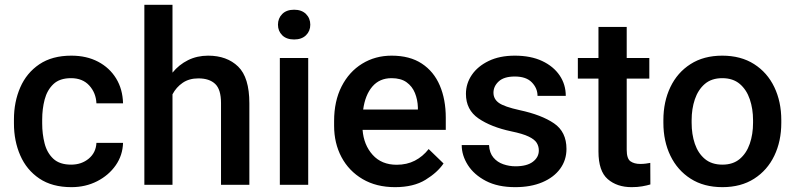

<svg xmlns="http://www.w3.org/2000/svg" viewBox="-20 -770 3313 800"><path d="M276.4 -84Q319.8 -84 349.9 -109.1Q379.9 -134.3 381.8 -174.8H492.7Q491.2 -123 462.2 -81.3Q433.1 -39.6 384.8 -14.9Q336.4 9.8 277.8 9.8Q197.3 9.8 144 -26.1Q90.8 -62 64.5 -122.3Q38.1 -182.6 38.1 -255.4V-272.5Q38.1 -345.7 64.5 -406Q90.8 -466.3 144 -502.2Q197.3 -538.1 277.3 -538.1Q340.8 -538.1 388.7 -512.9Q436.5 -487.8 463.9 -443.1Q491.2 -398.4 492.7 -339.4H381.8Q379.9 -382.8 352.1 -413.6Q324.2 -444.3 275.9 -444.3Q228.5 -444.3 202.4 -419.4Q176.3 -394.5 166 -355.2Q155.8 -315.9 155.8 -272.5V-255.4Q155.8 -211.9 165.8 -172.6Q175.8 -133.3 202.1 -108.6Q228.5 -84 276.4 -84Z M698.7 -750V-467.3Q725.6 -500.5 763.4 -519.3Q801.3 -538.1 847.2 -538.1Q925.3 -538.1 972.2 -492.7Q1019 -447.3 1019 -339.4V0H900.9V-340.3Q900.9 -397.5 876.5 -420.4Q852.1 -443.4 806.6 -443.4Q768.1 -443.4 741.2 -425Q714.4 -406.7 698.7 -377V0H581.5V-750Z M1138.2 -667Q1138.2 -693.8 1156 -711.7Q1173.8 -729.5 1205.6 -729.5Q1236.8 -729.5 1254.9 -711.7Q1272.9 -693.8 1272.9 -667Q1272.9 -640.6 1254.9 -623Q1236.8 -605.5 1205.6 -605.5Q1173.8 -605.5 1156 -623Q1138.2 -640.6 1138.2 -667ZM1264.2 -528.3V0H1146V-528.3Z M1626 9.8Q1547.9 9.8 1490.7 -23.9Q1433.6 -57.6 1402.8 -115.5Q1372.1 -173.3 1372.1 -246.1V-265.6Q1372.1 -348.6 1403.3 -409.9Q1434.6 -471.2 1489 -504.6Q1543.5 -538.1 1611.8 -538.1Q1687.5 -538.1 1737.5 -505.1Q1787.6 -472.2 1812.5 -413.8Q1837.4 -355.5 1837.4 -279.3V-229H1490.7Q1495.6 -166 1532.7 -124.8Q1569.8 -83.5 1632.8 -83.5Q1675.3 -83.5 1708.5 -100.6Q1741.7 -117.7 1766.1 -148.9L1828.1 -88.9Q1802.7 -51.3 1752.9 -20.8Q1703.1 9.8 1626 9.8ZM1611.3 -444.3Q1561.5 -444.3 1531.5 -409.4Q1501.5 -374.5 1493.2 -313.5H1721.2V-322.8Q1720.2 -354.5 1709 -382.3Q1697.8 -410.2 1674.1 -427.2Q1650.4 -444.3 1611.3 -444.3Z M2225.1 -143.1Q2225.1 -160.6 2216.3 -174.8Q2207.5 -189 2182.9 -200.9Q2158.2 -212.9 2110.4 -222.7Q2025.9 -240.7 1973.6 -276.6Q1921.4 -312.5 1921.4 -378.9Q1921.4 -421.9 1946 -458Q1970.7 -494.1 2016.4 -516.1Q2062 -538.1 2125 -538.1Q2191.4 -538.1 2238.8 -515.9Q2286.1 -493.7 2311.8 -455.8Q2337.4 -418 2337.4 -370.6H2219.7Q2219.7 -402.3 2196 -426.8Q2172.4 -451.2 2125 -451.2Q2080.1 -451.2 2058.1 -430.9Q2036.1 -410.6 2036.1 -383.8Q2036.1 -357.4 2058.6 -341.3Q2081.1 -325.2 2145.5 -311Q2236.3 -291.5 2288.3 -256.1Q2340.3 -220.7 2340.3 -149.4Q2340.3 -103 2314 -66.9Q2287.6 -30.8 2239.5 -10.5Q2191.4 9.8 2126.5 9.8Q2054.2 9.8 2004.6 -16.1Q1955.1 -42 1929.4 -82.3Q1903.8 -122.6 1903.8 -165.5H2017.6Q2019.5 -132.8 2035.9 -113.5Q2052.2 -94.2 2076.9 -85.7Q2101.6 -77.1 2127.9 -77.1Q2175.3 -77.1 2200.2 -95.9Q2225.1 -114.7 2225.1 -143.1Z M2685.5 -528.3V-442.4H2591.3V-146Q2591.3 -108.9 2606.9 -97.9Q2622.6 -86.9 2647.9 -86.9Q2660.2 -86.9 2671.4 -88.4Q2682.6 -89.8 2689.5 -91.3L2689.9 -1.5Q2675.3 2.9 2656 6.3Q2636.7 9.8 2611.8 9.8Q2550.8 9.8 2512.2 -23.7Q2473.6 -57.1 2473.6 -138.7V-442.4H2387.7V-528.3H2473.6V-657.7H2591.3V-528.3Z M2744.1 -258.3V-269.5Q2744.1 -346.2 2773.2 -407Q2802.2 -467.8 2857.2 -502.9Q2912.1 -538.1 2989.3 -538.1Q3066.9 -538.1 3122.1 -502.9Q3177.2 -467.8 3206.3 -407Q3235.4 -346.2 3235.4 -269.5V-258.3Q3235.4 -181.6 3206.3 -121.1Q3177.2 -60.5 3122.3 -25.4Q3067.4 9.8 2990.2 9.8Q2912.6 9.8 2857.7 -25.4Q2802.7 -60.5 2773.4 -121.1Q2744.1 -181.6 2744.1 -258.3ZM2861.8 -269.5V-258.3Q2861.8 -210.4 2875.2 -170.9Q2888.7 -131.3 2917 -107.7Q2945.3 -84 2990.2 -84Q3034.2 -84 3062.3 -107.7Q3090.3 -131.3 3104 -170.9Q3117.7 -210.4 3117.7 -258.3V-269.5Q3117.7 -316.4 3104.2 -356.2Q3090.8 -396 3062.5 -420.2Q3034.2 -444.3 2989.3 -444.3Q2944.8 -444.3 2916.7 -420.2Q2888.7 -396 2875.2 -356.2Q2861.8 -316.4 2861.8 -269.5Z"/></svg>

Font: Vazirmatn RD Medium
Style: Regular
Weight: 500
Designer: Saber Rastikerdar
Foundry: Saber Rastikerdar
Version: Version 33.003